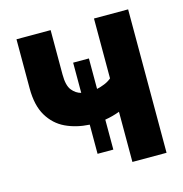

<svg xmlns="http://www.w3.org/2000/svg" viewBox="-87 -626 673 706"><g transform="rotate(-15 250.0 -273.0)"><path d="M216 -62V-173Q165 -176 125 -195Q85 -214 61 -254Q37 -294 37 -359V-546H167V-377Q167 -335 181.5 -317Q196 -299 216 -294V-409H276V-293Q290 -296 305 -302Q320 -308 332 -318V-546H462V0H332V-191Q306 -181 276 -176V-62Z"/></g></svg>

Font: Noto Sans Mono ExtraCondensed
Style: Bold
Weight: 700
Width: 2
Designer: Monotype Design Team
Foundry: Monotype Imaging Inc.
Version: Version 2.014